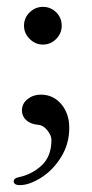

<svg xmlns="http://www.w3.org/2000/svg" viewBox="-20 -393 268 560"><path d="M20 0ZM50 -318Q50 -341 66.5 -357Q83 -373 105 -373Q128 -373 144 -357Q160 -341 160 -318Q160 -296 144 -279.5Q128 -263 105 -263Q83 -263 66.5 -279.5Q50 -296 50 -318ZM20 136Q20 127 34 124Q73 116 101.5 89.5Q130 63 130 15Q130 2 118 -13Q106 -28 91 -29Q69 -31 56.5 -42.5Q44 -54 44 -71Q44 -91 60.5 -104Q77 -117 99 -117Q135 -117 158.5 -89.5Q182 -62 182 -20Q182 27 158 65.5Q134 104 99.5 125.5Q65 147 38 147Q29 147 24.5 144Q20 141 20 136Z"/></svg>

Font: EB Garamond
Style: Regular
Weight: 400
Designer: Georg Duffner and Octavio Pardo
Foundry: Georg Duffner
Version: Version 1.000; ttfautohint (v1.6)